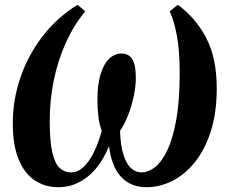

<svg xmlns="http://www.w3.org/2000/svg" viewBox="-20 -772 944 803"><path d="M224.5 11Q168.5 11 125.5 -17.5Q82.5 -46 58 -105.2Q33.5 -164.5 33.5 -256Q33.5 -354.5 65.5 -448Q97.5 -541.5 158 -620.2Q218.5 -699 304.5 -752L336.5 -724.5Q288.5 -666.5 255.2 -593Q222 -519.5 205 -436.5Q188 -353.5 188 -267Q188 -180.5 199 -133.8Q210 -87 230 -69Q250 -51 277 -51Q304 -51 327.8 -72.2Q351.5 -93.5 371 -132.2Q390.5 -171 405.5 -224.5Q395.5 -253 391.5 -284.2Q387.5 -315.5 387.5 -355.5Q387.5 -418.5 400.5 -461.2Q413.5 -504 436.2 -526Q459 -548 488 -548Q519 -548 533.5 -524.2Q548 -500.5 548 -446.5Q548 -412 539.8 -371.8Q531.5 -331.5 516.8 -293Q502 -254.5 482 -224.5Q484 -165 495.8 -126.5Q507.5 -88 527 -69.5Q546.5 -51 572 -51Q601 -51 629.5 -74Q658 -97 681 -146.2Q704 -195.5 717.8 -274.5Q731.5 -353.5 731.5 -466Q731.5 -559 720.2 -620.5Q709 -682 690 -724.5L723.5 -752Q798 -698 842.2 -613.8Q886.5 -529.5 886.5 -403Q886.5 -298.5 861 -220.8Q835.5 -143 793.2 -91.5Q751 -40 699 -14.5Q647 11 593 11Q526.5 11 486.2 -32.5Q446 -76 436 -161Q401 -76 345.8 -32.5Q290.5 11 224.5 11Z"/></svg>

Font: Merriweather 60pt
Style: Bold Italic
Weight: 700
Italic angle: -7.8°
Version: Version 2.101